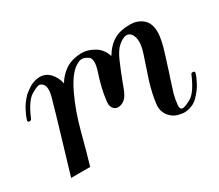

<svg xmlns="http://www.w3.org/2000/svg" viewBox="-84 -604 897 785"><g transform="rotate(-30 364.0 -211.5)"><path d="M665 -332Q668 -389.6 628.9 -411.1Q608.4 -422.9 584 -422.9Q581.1 -422.9 579.1 -422.9Q535.2 -422.9 506.8 -406.2Q476.6 -389.6 452.1 -349.6Q439.5 -387.7 409.2 -404.3Q378.9 -421.9 349.6 -420.9Q302.7 -418.9 273.4 -398.4Q244.1 -377 228.5 -349.6Q221.7 -379.9 203.1 -400.4Q183.6 -421.9 154.3 -421.9Q130.9 -420.9 110.4 -410.2Q90.8 -398.4 76.2 -385.7Q51.8 -360.4 40 -336.9Q27.3 -312.5 22.5 -296.9Q21.5 -293.9 21.5 -292Q21.5 -286.1 28.3 -285.2Q37.1 -285.2 39.1 -291Q68.4 -361.3 99.6 -378.9Q129.9 -396.5 139.6 -394.5Q156.2 -388.7 160.2 -372.1Q164.1 -354.5 156.2 -325.2Q134.8 -249 111.3 -170.9Q87.9 -91.8 60.5 0Q80.1 0 107.4 0Q134.8 0 150.4 0Q168 -59.6 190.4 -145.5Q212.9 -230.5 245.1 -297.9Q261.7 -334 282.2 -360.4Q302.7 -386.7 327.1 -396.5Q345.7 -404.3 368.2 -389.6Q389.6 -376 372.1 -322.3Q370.1 -314.5 361.3 -287.1Q353.5 -259.8 347.7 -230.5Q344.7 -211.9 342.8 -195.3Q341.8 -179.7 345.7 -171.9Q355.5 -152.3 375 -154.3Q394.5 -155.3 411.1 -173.8Q417 -180.7 425.8 -200.2Q433.6 -219.7 442.4 -244.1Q456.1 -280.3 472.7 -318.4Q489.3 -356.4 507.8 -372.1Q549.8 -408.2 570.3 -379.9Q589.8 -350.6 570.3 -292Q552.7 -240.2 535.2 -186.5Q518.6 -131.8 513.7 -90.8Q510.7 -69.3 515.6 -54.7Q520.5 -39.1 529.3 -29.3Q544.9 -10.7 566.4 -4.9Q587.9 0 592.8 0Q613.3 0 629.9 -6.8Q646.5 -12.7 660.2 -26.4Q684.6 -50.8 697.3 -75.2Q710 -98.6 714.8 -115.2Q715.8 -118.2 715.8 -120.1Q715.8 -125 709 -126Q700.2 -127 698.2 -121.1Q668.9 -51.8 638.7 -34.2Q608.4 -17.6 597.7 -18.6Q585 -19.5 586.9 -41Q588.9 -62.5 595.7 -89.8Q600.6 -104.5 605.5 -120.1Q610.4 -134.8 614.3 -148.4Q617.2 -157.2 622.1 -170.9Q627 -185.5 631.8 -202.1Q642.6 -234.4 653.3 -271.5Q663.1 -307.6 665 -332Z"/></g></svg>

Font: Gilchrist
Style: Regular
Weight: 400
Version: 1.0